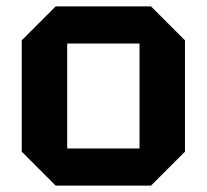

<svg xmlns="http://www.w3.org/2000/svg" viewBox="-20 -580 646 600"><path d="M48 -106V-454L154 -560H452L558 -454V-106L452 0H154ZM190 -116H416V-444H190Z"/></svg>

Font: Tektur SemiBold
Style: Regular
Weight: 600
Designer: Adam Jagosz
Foundry: Adam Jagosz
Version: Version 1.005;gftools[0.9.30]